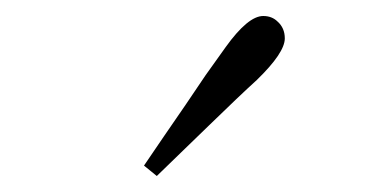

<svg xmlns="http://www.w3.org/2000/svg" viewBox="-20 -823 470 240"><path d="M212 -692 237 -729 262 -764Q290 -803 309 -803Q320 -803 327 -796Q336 -788 336 -775Q336 -757 301 -723Q279 -703 241 -666L209 -635L176 -603L160 -616Q183 -650 212 -692Z"/></svg>

Font: Source Han Serif SC ExtraLight
Style: Regular
Weight: 250
Designer: Ryoko NISHIZUKA  (kana & ideographs); Frank Grießhammer (Latin, Greek & Cyrillic); Wenlong ZHANG  (bopomofo); Sandoll Co
Foundry: Adobe Systems Incorporated
Version: Version 1.001 October 20, 2017